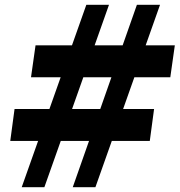

<svg xmlns="http://www.w3.org/2000/svg" viewBox="-20 -785 753 805"><path d="M71 0 342 -765H437L166 0ZM23 -194 41 -328H626L608 -194ZM110 -461 129 -595H713L694 -461ZM285 0 554 -765H651L380 0Z"/></svg>

Font: Roboto Serif 20pt ExtraBold
Style: Italic
Weight: 800
Italic angle: -10°
Version: Version 1.007